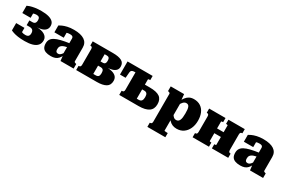

<svg xmlns="http://www.w3.org/2000/svg" viewBox="102 -1739 4632 3146"><g transform="rotate(30 2418.5 -165.5)"><path d="M270 -81Q309 -81 326.5 -99Q344 -117 344 -155Q344 -180 335.5 -197Q327 -214 310 -222.5Q293 -231 267 -231H210V-321H267Q292 -321 306 -330.5Q320 -340 325.5 -356.5Q331 -373 331 -396Q331 -428 316 -444Q301 -460 270 -460Q251 -460 235.5 -457.5Q220 -455 207.5 -449.5Q195 -444 184 -434Q180 -436 177.5 -444.5Q175 -453 176 -463Q177 -473 184 -481.5Q191 -490 206 -493V-368H49V-506Q65 -515 99 -526Q133 -537 185 -545.5Q237 -554 305 -554Q388 -554 444 -538.5Q500 -523 529 -492.5Q558 -462 558 -415Q558 -371 533 -342Q508 -313 463 -299Q418 -285 359 -285L381 -313V-258L362 -286Q408 -286 447.5 -278Q487 -270 516 -253Q545 -236 561 -211Q577 -186 577 -153Q577 -96 545.5 -59.5Q514 -23 454.5 -5.5Q395 12 310 12Q236 12 182.5 4Q129 -4 94 -16Q59 -28 44 -37V-175H201V-50Q186 -53 179 -62Q172 -71 171 -80.5Q170 -90 172.5 -98.5Q175 -107 179 -109Q191 -99 205 -92.5Q219 -86 235 -83.5Q251 -81 270 -81Z M975 -327V-254Q940 -247 916 -238.5Q892 -230 877 -219.5Q862 -209 854 -197.5Q846 -186 843 -172.5Q840 -159 840 -145Q840 -121 845.5 -107.5Q851 -94 862.5 -88.5Q874 -83 890 -83Q905 -83 918.5 -90.5Q932 -98 946 -114Q960 -130 975 -157L985 -110Q965 -65 940.5 -39Q916 -13 882.5 -1Q849 11 803 11Q744 11 705 -4Q666 -19 647.5 -50Q629 -81 629 -131Q629 -175 648 -206Q667 -237 708 -259Q749 -281 815 -297.5Q881 -314 975 -327ZM984 0 972 -106 963 -101V-412Q963 -425 958 -436Q953 -447 939.5 -453Q926 -459 899 -459Q861 -459 836 -449Q811 -439 803 -427Q792 -431 788.5 -438.5Q785 -446 790 -454.5Q795 -463 807 -468.5Q819 -474 839 -473V-357H662V-487Q678 -497 712 -513Q746 -529 799 -541.5Q852 -554 924 -554Q988 -554 1037.5 -542.5Q1087 -531 1121 -508.5Q1155 -486 1172.5 -452Q1190 -418 1190 -372V-114Q1190 -106 1193.5 -101.5Q1197 -97 1204.5 -94.5Q1212 -92 1224 -88L1232 -86V0Z M1280 -543H1664Q1771 -543 1828 -513.5Q1885 -484 1885 -413Q1885 -368 1859.5 -341Q1834 -314 1789 -301.5Q1744 -289 1686 -287L1706 -317V-261L1687 -291Q1747 -289 1795.5 -275.5Q1844 -262 1872.5 -232.5Q1901 -203 1901 -152Q1901 -70 1841 -35Q1781 0 1670 0H1280V-79H1282Q1301 -79 1311.5 -88.5Q1322 -98 1322 -125V-418Q1322 -445 1311.5 -454.5Q1301 -464 1282 -464H1280ZM1555 -85H1600Q1636 -85 1651.5 -103Q1667 -121 1667 -163Q1667 -207 1651.5 -224.5Q1636 -242 1600 -242H1508V-322H1599Q1618 -322 1629.5 -329Q1641 -336 1646.5 -351Q1652 -366 1652 -390Q1652 -425 1639 -441.5Q1626 -458 1599 -458H1555Z M2375 -90H2411Q2449 -90 2465.5 -112.5Q2482 -135 2482 -180Q2482 -225 2466 -245.5Q2450 -266 2416 -266H2358V-356H2467Q2597 -356 2656 -314.5Q2715 -273 2715 -180Q2715 -87 2651 -43.5Q2587 0 2462 0H2095V-79H2102Q2120 -79 2130.5 -88.5Q2141 -98 2141 -125V-543H2414V-464H2405Q2400 -464 2392.5 -463Q2385 -462 2380 -460.5Q2375 -459 2375 -456ZM2249 -453H2135Q2105 -453 2088 -447.5Q2071 -442 2063.5 -431Q2056 -420 2054 -403L2045 -295H1939V-543H2249Z M3096 223H2756V144H2758Q2771 144 2779.5 140Q2788 136 2793 126Q2798 116 2798 98V-426Q2798 -434 2794.5 -438.5Q2791 -443 2783.5 -446Q2776 -449 2764 -452L2756 -454V-543H3009L3024 -387L3031 -388V136Q3031 139 3039.5 140.5Q3048 142 3062 143Q3076 144 3092 144H3096ZM3183 11Q3138 11 3102.5 -4.5Q3067 -20 3040 -49.5Q3013 -79 2995 -121V-215Q3015 -183 3031 -159Q3047 -135 3064 -122Q3081 -109 3106 -109Q3128 -109 3143.5 -119.5Q3159 -130 3168.5 -151.5Q3178 -173 3182 -204.5Q3186 -236 3186 -278Q3186 -319 3183 -348.5Q3180 -378 3172 -397Q3164 -416 3150.5 -425Q3137 -434 3116 -434Q3093 -434 3075 -421Q3057 -408 3038.5 -380.5Q3020 -353 2995 -310V-394Q3018 -445 3045 -480.5Q3072 -516 3108 -534.5Q3144 -553 3193 -553Q3268 -553 3320 -518.5Q3372 -484 3398.5 -422Q3425 -360 3425 -278Q3425 -195 3395.5 -129.5Q3366 -64 3312 -26.5Q3258 11 3183 11Z M3525 -125V-418Q3525 -445 3514.5 -454.5Q3504 -464 3485 -464H3483V-543H3793V-464H3789Q3783 -464 3776 -463Q3769 -462 3763.5 -460.5Q3758 -459 3758 -456V-87Q3758 -84 3763.5 -82Q3769 -80 3776 -79.5Q3783 -79 3788 -79H3793V0H3483V-79H3485Q3504 -79 3514.5 -88.5Q3525 -98 3525 -125ZM3882 -86V-455Q3882 -459 3876.5 -460.5Q3871 -462 3864.5 -463Q3858 -464 3852 -464H3848V-543H4157V-464H4155Q4137 -464 4126.5 -454.5Q4116 -445 4116 -418V-125Q4116 -98 4126.5 -88.5Q4137 -79 4155 -79H4157V0H3848V-79H3852Q3858 -79 3864.5 -79.5Q3871 -80 3876.5 -82Q3882 -84 3882 -86ZM3674 -236V-326H3966V-236Z M4560 -327V-254Q4525 -247 4501 -238.5Q4477 -230 4462 -219.5Q4447 -209 4439 -197.5Q4431 -186 4428 -172.5Q4425 -159 4425 -145Q4425 -121 4430.5 -107.5Q4436 -94 4447.5 -88.5Q4459 -83 4475 -83Q4490 -83 4503.5 -90.5Q4517 -98 4531 -114Q4545 -130 4560 -157L4570 -110Q4550 -65 4525.5 -39Q4501 -13 4467.5 -1Q4434 11 4388 11Q4329 11 4290 -4Q4251 -19 4232.5 -50Q4214 -81 4214 -131Q4214 -175 4233 -206Q4252 -237 4293 -259Q4334 -281 4400 -297.5Q4466 -314 4560 -327ZM4569 0 4557 -106 4548 -101V-412Q4548 -425 4543 -436Q4538 -447 4524.5 -453Q4511 -459 4484 -459Q4446 -459 4421 -449Q4396 -439 4388 -427Q4377 -431 4373.5 -438.5Q4370 -446 4375 -454.5Q4380 -463 4392 -468.5Q4404 -474 4424 -473V-357H4247V-487Q4263 -497 4297 -513Q4331 -529 4384 -541.5Q4437 -554 4509 -554Q4573 -554 4622.5 -542.5Q4672 -531 4706 -508.5Q4740 -486 4757.5 -452Q4775 -418 4775 -372V-114Q4775 -106 4778.5 -101.5Q4782 -97 4789.5 -94.5Q4797 -92 4809 -88L4817 -86V0Z"/></g></svg>

Font: Roboto Serif Black
Style: Regular
Weight: 900
Designer: Greg Gazdowicz
Foundry: Commercial Type
Version: Version 1.008